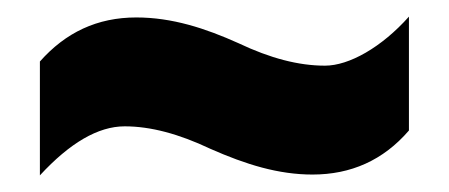

<svg xmlns="http://www.w3.org/2000/svg" viewBox="-20 -468 540 231"><path d="M233 -289C276 -270 315 -258 356 -258C402 -258 441 -275 472 -311V-448C439 -411 400 -389 371 -389C339 -389 305 -398 267 -416C227 -434 187 -447 144 -447C97 -447 59 -429 28 -394V-257C64 -296 98 -316 130 -316C161 -316 195 -307 233 -289Z"/></svg>

Font: Noto Sans Myanmar UI ExtraCondensed Black
Style: Regular
Weight: 900
Width: 2
Designer: Monotype Design Team
Foundry: Monotype Imaging Inc.
Version: Version 2.103